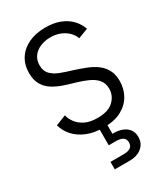

<svg xmlns="http://www.w3.org/2000/svg" viewBox="-232 -813 1037 1183"><g transform="rotate(-30 287.0 -221.5)"><path d="M321 67Q360 66 389 77Q418 88 434 109.5Q450 131 450 163Q450 194 435 216.5Q420 239 393 251.5Q366 264 330 264H224V211H315Q350 211 366.5 199.5Q383 188 383 163Q383 140 366.5 128.5Q350 117 315 117H266V-3H321ZM124 -178Q130 -151 149.5 -124.5Q169 -98 203.5 -80.5Q238 -63 292 -63Q369 -63 406 -99Q443 -135 443 -184Q443 -223 422 -248Q401 -273 365 -289.5Q329 -306 284 -319Q244 -330 204.5 -343.5Q165 -357 133 -377.5Q101 -398 82 -431Q63 -464 63 -513Q63 -572 91 -615.5Q119 -659 170 -683Q221 -707 289 -707Q348 -707 392 -690Q436 -673 465.5 -642.5Q495 -612 509 -572L438 -545Q431 -568 411 -589.5Q391 -611 359 -625Q327 -639 286 -639Q246 -639 213.5 -625Q181 -611 162 -585Q143 -559 143 -522Q143 -482 165.5 -458.5Q188 -435 225.5 -420.5Q263 -406 308 -393Q349 -380 387.5 -365Q426 -350 456.5 -328Q487 -306 505 -273Q523 -240 523 -192Q523 -139 498 -93.5Q473 -48 422.5 -20.5Q372 7 293 7Q227 7 177 -13.5Q127 -34 95 -69Q63 -104 51 -149Z"/></g></svg>

Font: Albert Sans
Style: Regular
Weight: 400
Designer: Andreas Rasmussen
Foundry: a.Foundry
Version: Version 1.025